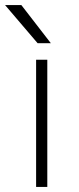

<svg xmlns="http://www.w3.org/2000/svg" viewBox="-36 -735 312 755"><path d="M106 -500H150V0H106ZM-16 -715H48L164 -565H112Z"/></svg>

Font: PT Root UI Light
Style: Regular
Weight: 300
Designer: Vitaly Kuzmin
Foundry: ParaType Ltd.
Version: Version 2.000G